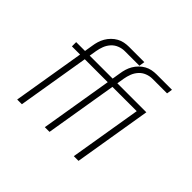

<svg xmlns="http://www.w3.org/2000/svg" viewBox="-156 -974 1213 1213"><g transform="rotate(45 450.0 -367.5)"><path d="M114 0 194 -482H121V-520H200L209 -575Q212 -596 218 -616Q224 -636 235 -655Q246 -674 262 -690Q278 -706 297 -716.5Q316 -727 336.5 -731Q357 -735 377 -735H515L509 -697H378Q354 -697 330 -687.5Q306 -678 289 -659Q272 -640 263 -616.5Q254 -593 250 -569L242 -520H398V-482H236L156 0ZM361 0 441 -482H368V-520H447L456 -575Q459 -596 465 -616Q471 -636 482 -655Q493 -674 509 -690Q525 -706 544 -716.5Q563 -727 583.5 -731Q604 -735 624 -735H762L756 -697H625Q601 -697 577 -687.5Q553 -678 536 -659Q519 -640 510 -616.5Q501 -593 497 -569L489 -520H645V-482H483L403 0ZM620 0 700 -482H587V-520H748L662 0Z"/></g></svg>

Font: Iosevka Aile XLt Obl
Style: Regular
Weight: 200
Italic angle: -9°
Designer: Belleve Invis
Foundry: Belleve Invis
Version: Version 31.1.0; ttfautohint (v1.8.4)